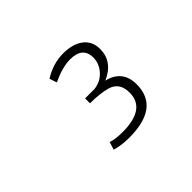

<svg xmlns="http://www.w3.org/2000/svg" viewBox="-71 -842 442 442"><g transform="rotate(-45 150.0 -621.5)"><path d="M167 -723Q142 -723 108 -707L102 -725Q133 -744 165 -744Q197 -744 215 -730Q233 -716 233 -691Q233 -650 190 -631Q235 -620 235 -574Q235 -499 136 -499Q111 -499 91 -505L97 -524Q111 -519 134 -519Q210 -519 210 -572Q210 -605 182 -613Q160 -619 128 -619V-635H159Q181 -638 194.5 -653.5Q208 -669 208 -688Q208 -723 167 -723Z"/></g></svg>

Font: Antic Slab
Style: Regular
Weight: 400
Designer: Santiago Orozco
Foundry: Santiago Orozco
Version: Version 001.001